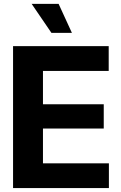

<svg xmlns="http://www.w3.org/2000/svg" viewBox="-20 -964 620 984"><path d="M46.9 0V-727.5H537.1V-600.6H200.2V-429.7H511.7V-305.2H200.2V-127H538.1V0ZM243.7 -795.4 142.1 -944.3H280.3L348.6 -795.4Z"/></svg>

Font: Inter Tight
Style: Bold
Weight: 700
Designer: Rasmus Andersson
Foundry: rsms
Version: Version 3.004; ttfautohint (v1.8.4.7-5d5b)